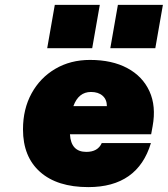

<svg xmlns="http://www.w3.org/2000/svg" viewBox="-20 -756 686 785"><path d="M462 -736H646L615 -559H431ZM204 -736H388L357 -559H173ZM74 -227Q74 -310 109 -374Q144 -438 206 -474.5Q268 -511 348 -511Q438 -511 500.5 -477.5Q563 -444 591 -383Q619 -322 604 -240L598 -207H266Q270 -135 333 -135Q380 -135 396 -171H597Q543 9 341 9Q214 9 144 -53Q74 -115 74 -227ZM352 -380Q301 -380 280 -322H417Q417 -349 399.5 -364.5Q382 -380 352 -380Z"/></svg>

Font: Overused Grotesk Black
Style: Italic
Weight: 900
Italic angle: -10°
Version: Version 0.003